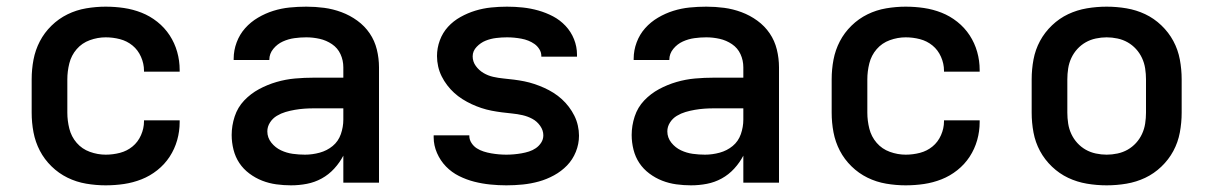

<svg xmlns="http://www.w3.org/2000/svg" viewBox="-20 -548 3640 576"><path d="M297 8Q268 8 238.5 3Q209 -2 182.5 -15Q156 -28 134.5 -49Q113 -70 99.5 -96Q86 -122 80.5 -151Q75 -180 75 -210V-310Q75 -340 80.5 -369Q86 -398 99.5 -424Q113 -450 134.5 -471Q156 -492 182.5 -505Q209 -518 238.5 -523Q268 -528 297 -528Q325 -528 352 -524Q379 -520 404.5 -510Q430 -500 452 -482.5Q474 -465 489 -442Q504 -419 511.5 -392.5Q519 -366 519 -338V-333H412V-336Q412 -357 403 -377.5Q394 -398 377.5 -411.5Q361 -425 340 -430.5Q319 -436 297 -436Q273 -436 249.5 -427.5Q226 -419 210 -400.5Q194 -382 188 -358Q182 -334 182 -310V-210Q182 -186 188 -162Q194 -138 210 -119.5Q226 -101 249.5 -92.5Q273 -84 297 -84Q319 -84 340 -89.5Q361 -95 377.5 -108.5Q394 -122 403 -142.5Q412 -163 412 -184V-187H519V-182Q519 -154 511.5 -127.5Q504 -101 489 -78Q474 -55 452 -37.5Q430 -20 404.5 -10Q379 0 352 4Q325 8 297 8Z M853 8Q831 8 809 5Q787 2 766.5 -6Q746 -14 728 -27.5Q710 -41 698 -59Q686 -77 680.5 -99Q675 -121 675 -143Q675 -171 684 -198.5Q693 -226 712.5 -246.5Q732 -267 757 -280.5Q782 -294 809.5 -302Q837 -310 865 -312.5Q893 -315 922 -315H1010V-346Q1010 -367 1001.5 -385.5Q993 -404 976 -415.5Q959 -427 939 -431.5Q919 -436 899 -436Q881 -436 863 -433.5Q845 -431 828.5 -423.5Q812 -416 800 -401.5Q788 -387 788 -369V-368H681V-372Q681 -397 690 -421Q699 -445 715.5 -463.5Q732 -482 754 -495Q776 -508 800 -515.5Q824 -523 849 -525.5Q874 -528 899 -528Q926 -528 952.5 -524.5Q979 -521 1004.5 -511.5Q1030 -502 1052 -486Q1074 -470 1089 -448Q1104 -426 1110.5 -399.5Q1117 -373 1117 -346V0H1010V-81Q999 -60 982.5 -42Q966 -24 945 -12.5Q924 -1 900.5 3.5Q877 8 853 8ZM895 -84Q917 -84 939 -90Q961 -96 978 -110Q995 -124 1002.5 -145.5Q1010 -167 1010 -189V-223H922Q907 -223 893 -222Q879 -221 864.5 -218.5Q850 -216 836.5 -212Q823 -208 810.5 -200.5Q798 -193 790 -180.5Q782 -168 782 -154Q782 -135 794 -120Q806 -105 823 -97Q840 -89 858.5 -86.5Q877 -84 895 -84Z M1499 8Q1475 8 1450.5 5.5Q1426 3 1402.5 -3Q1379 -9 1357 -20Q1335 -31 1318 -48.5Q1301 -66 1291 -89Q1281 -112 1281 -136V-142H1388V-140Q1388 -129 1394.5 -119Q1401 -109 1410.5 -103Q1420 -97 1431 -93.5Q1442 -90 1453.5 -88Q1465 -86 1476.5 -85Q1488 -84 1499 -84Q1510 -84 1521.5 -85Q1533 -86 1544.5 -88Q1556 -90 1567 -93.5Q1578 -97 1587.5 -103.5Q1597 -110 1603.5 -120Q1610 -130 1610 -142Q1610 -157 1600.5 -170.5Q1591 -184 1577 -191.5Q1563 -199 1547.5 -202.5Q1532 -206 1516.5 -207.5Q1501 -209 1485.5 -211Q1470 -213 1454.5 -216Q1439 -219 1424 -224Q1409 -229 1395 -235.5Q1381 -242 1367.5 -250.5Q1354 -259 1342.5 -269.5Q1331 -280 1321.5 -292.5Q1312 -305 1305 -319Q1298 -333 1294.5 -348.5Q1291 -364 1291 -380Q1291 -404 1299.5 -427Q1308 -450 1324 -467.5Q1340 -485 1361.5 -497Q1383 -509 1406 -516Q1429 -523 1453 -525.5Q1477 -528 1501 -528Q1525 -528 1548.5 -525.5Q1572 -523 1595 -516.5Q1618 -510 1639 -499Q1660 -488 1676.5 -470.5Q1693 -453 1702 -430.5Q1711 -408 1711 -384V-378H1604V-380Q1604 -391 1598 -400.5Q1592 -410 1583.5 -416Q1575 -422 1565 -426Q1555 -430 1544 -432Q1533 -434 1522.5 -435Q1512 -436 1501 -436Q1485 -436 1468.5 -434Q1452 -432 1437 -426Q1422 -420 1410 -407.5Q1398 -395 1398 -379Q1398 -363 1407.5 -350Q1417 -337 1430.5 -329Q1444 -321 1459.5 -317.5Q1475 -314 1491 -312.5Q1507 -311 1522.5 -309Q1538 -307 1553 -304Q1568 -301 1583 -296Q1598 -291 1612.5 -284.5Q1627 -278 1640.5 -269.5Q1654 -261 1665.5 -250.5Q1677 -240 1686.5 -227.5Q1696 -215 1703 -201Q1710 -187 1713.5 -171.5Q1717 -156 1717 -141Q1717 -116 1707.5 -92.5Q1698 -69 1681 -51.5Q1664 -34 1642 -22Q1620 -10 1596.5 -3.5Q1573 3 1548.5 5.5Q1524 8 1499 8Z M2053 8Q2031 8 2009 5Q1987 2 1966.5 -6Q1946 -14 1928 -27.5Q1910 -41 1898 -59Q1886 -77 1880.5 -99Q1875 -121 1875 -143Q1875 -171 1884 -198.5Q1893 -226 1912.5 -246.5Q1932 -267 1957 -280.5Q1982 -294 2009.5 -302Q2037 -310 2065 -312.5Q2093 -315 2122 -315H2210V-346Q2210 -367 2201.5 -385.5Q2193 -404 2176 -415.5Q2159 -427 2139 -431.5Q2119 -436 2099 -436Q2081 -436 2063 -433.5Q2045 -431 2028.5 -423.5Q2012 -416 2000 -401.5Q1988 -387 1988 -369V-368H1881V-372Q1881 -397 1890 -421Q1899 -445 1915.5 -463.5Q1932 -482 1954 -495Q1976 -508 2000 -515.5Q2024 -523 2049 -525.5Q2074 -528 2099 -528Q2126 -528 2152.5 -524.5Q2179 -521 2204.5 -511.5Q2230 -502 2252 -486Q2274 -470 2289 -448Q2304 -426 2310.5 -399.5Q2317 -373 2317 -346V0H2210V-81Q2199 -60 2182.5 -42Q2166 -24 2145 -12.5Q2124 -1 2100.5 3.5Q2077 8 2053 8ZM2095 -84Q2117 -84 2139 -90Q2161 -96 2178 -110Q2195 -124 2202.5 -145.5Q2210 -167 2210 -189V-223H2122Q2107 -223 2093 -222Q2079 -221 2064.5 -218.5Q2050 -216 2036.5 -212Q2023 -208 2010.5 -200.5Q1998 -193 1990 -180.5Q1982 -168 1982 -154Q1982 -135 1994 -120Q2006 -105 2023 -97Q2040 -89 2058.5 -86.5Q2077 -84 2095 -84Z M2697 8Q2668 8 2638.5 3Q2609 -2 2582.5 -15Q2556 -28 2534.5 -49Q2513 -70 2499.5 -96Q2486 -122 2480.5 -151Q2475 -180 2475 -210V-310Q2475 -340 2480.5 -369Q2486 -398 2499.5 -424Q2513 -450 2534.5 -471Q2556 -492 2582.5 -505Q2609 -518 2638.5 -523Q2668 -528 2697 -528Q2725 -528 2752 -524Q2779 -520 2804.5 -510Q2830 -500 2852 -482.5Q2874 -465 2889 -442Q2904 -419 2911.5 -392.5Q2919 -366 2919 -338V-333H2812V-336Q2812 -357 2803 -377.5Q2794 -398 2777.5 -411.5Q2761 -425 2740 -430.5Q2719 -436 2697 -436Q2673 -436 2649.5 -427.5Q2626 -419 2610 -400.5Q2594 -382 2588 -358Q2582 -334 2582 -310V-210Q2582 -186 2588 -162Q2594 -138 2610 -119.5Q2626 -101 2649.5 -92.5Q2673 -84 2697 -84Q2719 -84 2740 -89.5Q2761 -95 2777.5 -108.5Q2794 -122 2803 -142.5Q2812 -163 2812 -184V-187H2919V-182Q2919 -154 2911.5 -127.5Q2904 -101 2889 -78Q2874 -55 2852 -37.5Q2830 -20 2804.5 -10Q2779 0 2752 4Q2725 8 2697 8Z M3300 8Q3270 8 3240.5 3Q3211 -2 3184.5 -14.5Q3158 -27 3136 -48Q3114 -69 3100 -95Q3086 -121 3080.5 -150.5Q3075 -180 3075 -210V-310Q3075 -340 3080.5 -369.5Q3086 -399 3100 -425Q3114 -451 3136 -472Q3158 -493 3184.5 -505.5Q3211 -518 3240.5 -523Q3270 -528 3300 -528Q3330 -528 3359.5 -523Q3389 -518 3415.5 -505.5Q3442 -493 3464 -472Q3486 -451 3500 -425Q3514 -399 3519.5 -369.5Q3525 -340 3525 -310V-210Q3525 -180 3519.5 -150.5Q3514 -121 3500 -95Q3486 -69 3464 -48Q3442 -27 3415.5 -14.5Q3389 -2 3359.5 3Q3330 8 3300 8ZM3300 -84Q3316 -84 3332.5 -87.5Q3349 -91 3363 -99Q3377 -107 3388 -119Q3399 -131 3406 -146Q3413 -161 3415.5 -177.5Q3418 -194 3418 -210V-310Q3418 -326 3415.5 -342.5Q3413 -359 3406 -374Q3399 -389 3388 -401Q3377 -413 3363 -421Q3349 -429 3332.5 -432.5Q3316 -436 3300 -436Q3284 -436 3267.5 -432.5Q3251 -429 3237 -421Q3223 -413 3212 -401Q3201 -389 3194 -374Q3187 -359 3184.5 -342.5Q3182 -326 3182 -310V-210Q3182 -194 3184.5 -177.5Q3187 -161 3194 -146Q3201 -131 3212 -119Q3223 -107 3237 -99Q3251 -91 3267.5 -87.5Q3284 -84 3300 -84Z"/></svg>

Font: Iosevka Aile Semibold
Style: Regular
Weight: 600
Designer: Belleve Invis
Foundry: Belleve Invis
Version: Version 31.1.0; ttfautohint (v1.8.4)